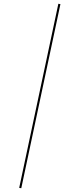

<svg xmlns="http://www.w3.org/2000/svg" viewBox="-20 -721 423 1020"><path d="M290 -701 301 -699 93 279 82 277Z"/></svg>

Font: Ysabeau Hairline
Style: Italic
Weight: 100
Italic angle: -12°
Designer: Christian Thalmann (Catharsis Fonts)
Version: Version 0.003